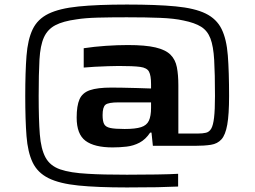

<svg xmlns="http://www.w3.org/2000/svg" viewBox="-20 -716 1120 844"><path d="M538 108Q408 108 324.5 99.5Q241 91 193 67Q145 43 123.5 -2Q102 -47 96.5 -118Q91 -189 91 -294Q91 -399 96.5 -470.5Q102 -542 123.5 -587Q145 -632 193 -655.5Q241 -679 324.5 -687.5Q408 -696 538 -696Q668 -696 752 -688Q836 -680 884 -656.5Q932 -633 954 -588.5Q976 -544 981.5 -472Q987 -400 987 -294Q987 -213 979 -168Q971 -123 953.5 -103.5Q936 -84 907 -79.5Q878 -75 837 -75H652L646 -133H640Q620 -103 593.5 -89Q567 -75 536.5 -71.5Q506 -68 475 -68Q395 -68 356 -97Q317 -126 317 -199Q317 -251 329.5 -279.5Q342 -308 375 -319.5Q408 -331 470 -331Q487 -331 517.5 -330.5Q548 -330 582 -329Q616 -328 644 -327V-346Q644 -384 635 -401Q626 -418 596 -422Q566 -426 502 -426Q484 -426 455 -425Q426 -424 396.5 -422.5Q367 -421 348 -419V-504Q394 -511 445 -514.5Q496 -518 542 -518Q619 -518 663.5 -507.5Q708 -497 729.5 -475.5Q751 -454 757.5 -420.5Q764 -387 764 -341V-129H850Q871 -129 885.5 -132.5Q900 -136 908.5 -150.5Q917 -165 921 -199Q925 -233 925 -294Q925 -392 921.5 -452.5Q918 -513 905 -547Q892 -581 864 -598.5Q836 -616 786 -626Q746 -635 684.5 -637.5Q623 -640 537 -640Q465 -640 409.5 -638.5Q354 -637 317 -631Q257 -623 223 -605Q189 -587 173 -551.5Q157 -516 153.5 -454Q150 -392 150 -294Q150 -191 155 -126Q160 -61 180 -24Q200 13 244.5 28.5Q289 44 367 48Q398 50 441.5 51Q485 52 538 52Q605 52 667.5 51Q730 50 763 48V104Q721 106 670.5 107Q620 108 538 108ZM528 -149Q575 -149 600 -157Q625 -165 634.5 -185.5Q644 -206 644 -242V-266H502Q456 -266 443.5 -255.5Q431 -245 431 -210Q431 -184 437.5 -171Q444 -158 464.5 -153.5Q485 -149 528 -149Z"/></svg>

Font: Saira Expanded SemiBold
Style: Regular
Weight: 600
Width: 7
Designer: Hector Gatti with collaboration of the Omnibus-Type team
Foundry: Omnibus-Type
Version: Version 1.100; ttfautohint (v1.8.3)